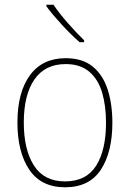

<svg xmlns="http://www.w3.org/2000/svg" viewBox="-20 -878 552 815"><path d="M457 -357Q457 -232 408 -157.5Q359 -83 256 -83Q155 -83 104.5 -157.5Q54 -232 54 -358Q54 -486 107 -558.5Q160 -631 259 -631Q330 -631 373.5 -595.5Q417 -560 437 -498Q457 -436 457 -357ZM81 -358Q81 -243 124 -175.5Q167 -108 256 -108Q346 -108 388 -174.5Q430 -241 430 -357Q430 -429 413.5 -485Q397 -541 359 -573.5Q321 -606 259 -606Q171 -606 126 -540.5Q81 -475 81 -358ZM207 -858Q231 -822 268 -780Q305 -738 337 -707V-699H318Q282 -730 242.5 -773Q203 -816 177 -851V-858Z"/></svg>

Font: Noto Sans Kannada UI SemiCondensed Thin
Style: Regular
Weight: 100
Width: 4
Designer: Jelle Bosma - Monotype Design Team
Foundry: Monotype Imaging Inc.
Version: Version 2.005; ttfautohint (v1.8.4.7-5d5b)